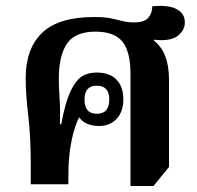

<svg xmlns="http://www.w3.org/2000/svg" viewBox="-20 -617 659 643"><path d="M417 6V-369Q417 -444 390 -477.5Q363 -511 300 -511Q231 -511 204 -470.5Q177 -430 177 -353Q177 -324 179.5 -287.5Q182 -251 181 -201H185Q198 -269 212 -302Q226 -335 243 -352Q265 -374 304 -374Q347 -374 370 -350.5Q393 -327 393 -284Q393 -243 370.5 -219Q348 -195 311 -195Q292 -195 274.5 -201.5Q257 -208 245 -224Q229 -193 219 -142.5Q209 -92 209 -32V0H83V-67Q83 -161 74.5 -231Q66 -301 66 -355Q66 -454 121 -507Q176 -560 296 -560Q331 -560 352 -555.5Q373 -551 390.5 -546.5Q408 -542 430 -542Q463 -542 476.5 -557.5Q490 -573 490 -596Q544 -601 571.5 -586.5Q599 -572 599 -542Q599 -515 574.5 -496.5Q550 -478 497 -484L495 -481Q546 -443 546 -350V-58L494 6ZM304 -236Q346 -236 346 -284Q346 -330 304 -330Q263 -330 263 -284Q263 -236 304 -236Z"/></svg>

Font: Noto Serif Thai SemiCondensed
Style: Bold
Weight: 700
Width: 4
Designer: Monotype Design Team
Foundry: Monotype Imaging Inc.
Version: Version 2.002; ttfautohint (v1.8.4.7-5d5b)